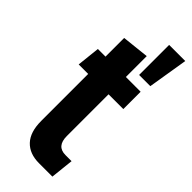

<svg xmlns="http://www.w3.org/2000/svg" viewBox="-240 -756 800 800"><g transform="rotate(45 160.0 -356.0)"><path d="M190 10Q134 10 103 -23Q72 -56 72 -121V-398H16L27 -500H72V-610L192 -623V-500H279V-398H192V-152Q192 -92 244 -92H280L269 10ZM225 -545V-722H320L291 -545Z"/></g></svg>

Font: Cabin Condensed
Style: Bold
Weight: 700
Width: 3
Designer: Pablo Impallari
Foundry: Pablo Impallari. http://www.impallari.com Igino Marini. http://www.ikern.com
Version: Version 3.001; ttfautohint (v1.8.3)